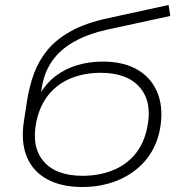

<svg xmlns="http://www.w3.org/2000/svg" viewBox="-20 -742 735 770"><path d="M310 8Q226 8 168.5 -23.5Q111 -55 87 -114.5Q63 -174 76 -257L89 -341Q98 -397 116.5 -447.5Q135 -498 170 -541Q205 -584 264.5 -617Q324 -650 413 -669L656 -722L663 -678L409 -623Q333 -606 277.5 -575Q222 -544 189.5 -498Q157 -452 147 -387L144 -365H140Q165 -408 203 -437Q241 -466 289 -480.5Q337 -495 392 -495Q479 -495 535.5 -460Q592 -425 614.5 -362Q637 -299 620 -216Q604 -144 559.5 -94Q515 -44 450.5 -18Q386 8 310 8ZM311 -37Q376 -37 430 -58Q484 -79 520.5 -122Q557 -165 570 -229Q592 -331 541.5 -390.5Q491 -450 384 -450Q319 -450 265.5 -428.5Q212 -407 176 -363.5Q140 -320 126 -255Q105 -154 154.5 -95.5Q204 -37 311 -37Z"/></svg>

Font: Nunito Sans 10pt Expanded ExtraLight
Style: Italic
Weight: 250
Width: 7
Italic angle: -9°
Designer: Vernon Adams
Foundry: Vernon Adams
Version: Version 3.101;gftools[0.9.27]